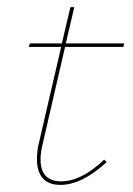

<svg xmlns="http://www.w3.org/2000/svg" viewBox="-20 -513 375 540"><path d="M100 -108Q94 -84 94 -65Q94 -3 152 -3Q209 -3 273 -64L280 -57Q210 7 150 7Q117 7 100.5 -11.5Q84 -30 84 -65Q84 -89 89 -109L152 -381H61L64 -391H154L178 -493H189L165 -391H329L327 -381H163Z"/></svg>

Font: Ysabeau Hairline
Style: Italic
Weight: 100
Italic angle: -12°
Designer: Christian Thalmann (Catharsis Fonts)
Version: Version 0.003